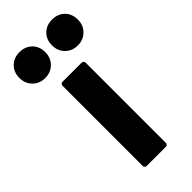

<svg xmlns="http://www.w3.org/2000/svg" viewBox="-296 -783 829 829"><g transform="rotate(-45 118.5 -368.0)"><path d="M60 0Q55 0 51.5 -3.5Q48 -7 48 -12V-502Q48 -507 51.5 -510.5Q55 -514 60 -514H177Q182 -514 185.5 -510.5Q189 -507 189 -502V-12Q189 -7 185.5 -3.5Q182 0 177 0ZM218 -578Q184 -578 161.5 -600.5Q139 -623 139 -657Q139 -692 161 -714Q183 -736 218 -736Q253 -736 275 -714Q297 -692 297 -657Q297 -623 274.5 -600.5Q252 -578 218 -578ZM19 -578Q-15 -578 -37.5 -600.5Q-60 -623 -60 -657Q-60 -692 -38 -714Q-16 -736 19 -736Q54 -736 76 -714Q98 -692 98 -657Q98 -623 75.5 -600.5Q53 -578 19 -578Z"/></g></svg>

Font: LinhAnh
Style: Bold
Weight: 700
Designer: Jeremy Tribby
Foundry: Tribby Type
Version: Version 1.408